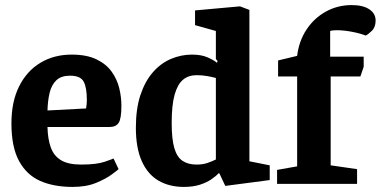

<svg xmlns="http://www.w3.org/2000/svg" viewBox="-20 -724 1499 756"><path d="M266 12Q192 12 138.5 -11.5Q85 -35 55 -90Q25 -145 25 -238Q25 -324 55.5 -384.5Q86 -445 139.5 -477Q193 -509 262 -509Q321 -509 359.5 -490.5Q398 -472 419.5 -442Q441 -412 449.5 -377Q458 -342 458 -308Q458 -256 447 -240Q436 -224 412 -224H167Q168 -177 180 -143.5Q192 -110 220.5 -93Q249 -76 299 -76Q360 -76 392 -87Q424 -98 427 -100L447 -58Q443 -54 420 -37Q397 -20 358.5 -4Q320 12 266 12ZM167 -289 319 -297Q322 -315 322 -330Q322 -379 309.5 -402.5Q297 -426 256 -426Q221 -426 202 -408Q183 -390 175.5 -359Q168 -328 167 -289Z M704 12Q647 12 604.5 -12.5Q562 -37 538.5 -89Q515 -141 515 -221Q515 -296 533 -350Q551 -404 582 -439.5Q613 -475 653 -492Q693 -509 736 -509Q772 -509 796.5 -498.5Q821 -488 834 -477L837 -483L830 -492V-602L748 -625V-683L925 -699L962 -685V-89L1042 -73V-15L867 8L844 -41L841 -42Q830 -30 811.5 -17.5Q793 -5 766.5 3.5Q740 12 704 12ZM754 -76Q779 -76 797.5 -82.5Q816 -89 830 -96V-417Q815 -421 795.5 -424.5Q776 -428 754 -428Q722 -428 700.5 -410Q679 -392 667.5 -351Q656 -310 656 -240Q656 -176 666.5 -140.5Q677 -105 699 -90.5Q721 -76 754 -76Z M1071 0V-55L1150 -69V-423H1075V-486L1150 -504Q1157 -562 1186.5 -607Q1216 -652 1262.5 -678Q1309 -704 1365 -704Q1409 -704 1434 -687.5Q1459 -671 1459 -643Q1459 -617 1444 -602.5Q1429 -588 1420 -584Q1397 -593 1365 -599Q1333 -605 1307 -605Q1300 -605 1293 -604.5Q1286 -604 1280 -602V-501H1412V-461L1399 -423H1282V-73L1386 -58V0Z"/></svg>

Font: Faustina Light
Style: Bold
Weight: 700
Version: Version 1.200